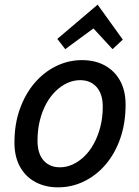

<svg xmlns="http://www.w3.org/2000/svg" viewBox="-20 -791 595 824"><path d="M229 13Q174 13 131.5 -10Q89 -33 65.5 -76Q42 -119 42 -179Q42 -259 65.5 -324Q89 -389 129 -435.5Q169 -482 221.5 -507.5Q274 -533 332 -533Q388 -533 430 -510Q472 -487 495.5 -444.5Q519 -402 519 -342Q519 -262 496 -196.5Q473 -131 433 -84.5Q393 -38 340.5 -12.5Q288 13 229 13ZM237 -73Q265 -73 291.5 -85Q318 -97 341.5 -119.5Q365 -142 382.5 -174Q400 -206 410.5 -246Q421 -286 421 -333Q421 -388 394.5 -417.5Q368 -447 324 -447Q296 -447 269.5 -435Q243 -423 219.5 -400.5Q196 -378 178.5 -346Q161 -314 151 -274Q141 -234 141 -187Q141 -132 167 -102.5Q193 -73 237 -73ZM260 -580 226 -624 399 -771 507 -621 463 -580 381 -669Z"/></svg>

Font: Ubuntu Sans Medium
Style: Italic
Weight: 500
Italic angle: -13.5°
Designer: Dalton Maag Ltd
Foundry: Dalton Maag Ltd
Version: Version 1.006